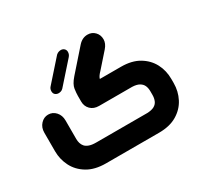

<svg xmlns="http://www.w3.org/2000/svg" viewBox="-131 -817 1066 1003"><g transform="rotate(-30 401.5 -315.5)"><path d="M564 0H244Q177 0 132.5 -27Q88 -54 66.5 -97Q45 -140 45 -188V-300Q45 -331 64 -351.5Q83 -372 109 -372Q136 -372 154.5 -351.5Q173 -331 173 -300V-188Q173 -175 176.5 -163Q180 -151 188 -141.5Q196 -132 212 -126Q228 -120 254 -120H562Q589 -121 604.5 -129.5Q620 -138 626.5 -153.5Q633 -169 633 -188V-210Q633 -230 626.5 -244.5Q620 -259 604.5 -268Q589 -277 562 -278H363Q331 -278 312 -297Q293 -316 293 -345V-379Q293 -395 296.5 -420Q300 -445 328 -477L440 -604Q464 -631 496 -631Q522 -631 539.5 -613Q557 -595 557 -568Q557 -543 536 -519L460 -433Q451 -424 445 -415.5Q439 -407 437 -400Q436 -399 436.5 -398.5Q437 -398 439 -398H564Q629 -398 672.5 -372Q716 -346 738 -304Q760 -262 760 -211V-187Q760 -137 738 -94.5Q716 -52 672.5 -26Q629 0 564 0ZM307 -620Q315 -627 322.5 -629Q330 -631 335 -631Q347 -631 355 -623.5Q363 -616 363 -604Q363 -589 352 -577L241 -452Q234 -445 226.5 -443Q219 -441 214 -441Q202 -441 193.5 -448Q185 -455 185 -469Q185 -484 196 -495Z"/></g></svg>

Font: Beiruti ExtraBold
Style: Regular
Weight: 800
Designer: Arlette Boutros
Foundry: Boutros
Version: Version 1.41